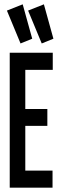

<svg xmlns="http://www.w3.org/2000/svg" viewBox="-20 -868 290 888"><path d="M25 0V-624H224V-545H97V-364H199V-286H97V-79H223V0ZM75 -667 12 -819 85 -848 129 -689ZM173 -667 110 -819 183 -848 227 -689Z"/></svg>

Font: Inconsolata UltraCondensed Bold
Style: Regular
Weight: 700
Width: 1
Monospace: yes
Designer: Raph Levien, Cyreal, Brenton Simpson
Foundry: Raph Levien, Cyreal, Google
Version: Version 3.001; ttfautohint (v1.8.2.53-6de2)